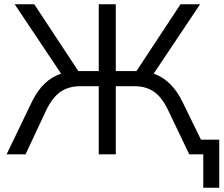

<svg xmlns="http://www.w3.org/2000/svg" viewBox="-20 -725 1050 902"><path d="M11 0 129 -245Q180 -351 267 -379L49 -705H141L348 -391H444V-705H524V-391H621L828 -705H920L702 -379Q745 -364 779 -330.5Q813 -297 838 -245L924 -69H1010V157H935V0H869L770 -207Q741 -268 703.5 -294Q666 -320 611 -320H524V0H444V-320H358Q302 -320 264 -293.5Q226 -267 197 -207L100 0Z"/></svg>

Font: Nunito Sans
Style: Regular
Weight: 400
Designer: Vernon Adams
Foundry: Vernon Adams
Version: Version 3.101; ttfautohint (v1.8.4.7-5d5b);gftools[0.9.27]